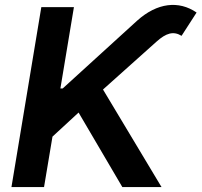

<svg xmlns="http://www.w3.org/2000/svg" viewBox="-20 -756 815 776"><path d="M26.3 0H158L192.1 -203.8L297.6 -301.1L474.4 0H632.8L396.3 -394.2L612.2 -587.4C651.3 -622.5 680.8 -631.4 713.8 -611.2L774.5 -705.3C702.4 -755 615.1 -745 534.4 -672.6L233.3 -398.4H224.1L278.8 -727.3H147Z"/></svg>

Font: Margiela Sans Semi Bold
Style: Italic
Weight: 600
Italic angle: -9.39999°
Designer: Stefan Endress, Andreas Faust
Version: Version 1.100;FEAKit 1.0